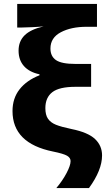

<svg xmlns="http://www.w3.org/2000/svg" viewBox="-20 -780 544 982"><path d="M182 -395V-400Q130 -411 102.5 -442Q75 -473 75 -521Q75 -569 106 -599.5Q137 -630 203 -645Q185 -643 144.5 -641Q104 -639 84 -639H68V-760H476V-643H423Q344 -643 291 -615Q238 -587 238 -532Q238 -492 266.5 -472.5Q295 -453 366 -453H446V-336H366Q283 -336 247.5 -308.5Q212 -281 212 -227Q212 -192 225.5 -172.5Q239 -153 266 -142Q293 -131 346 -120Q430 -103 466 -69Q502 -35 502 15Q502 90 435 182H268Q300 144 320.5 105Q341 66 341 44Q341 27 323 16.5Q305 6 251 -5Q44 -47 44 -212Q44 -277 80 -323Q116 -369 182 -395Z"/></svg>

Font: Noto Sans UI ExtraBold
Style: Regular
Weight: 800
Designer: Monotype Design Team
Foundry: Monotype Imaging Inc.
Version: Version 1.001